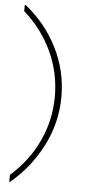

<svg xmlns="http://www.w3.org/2000/svg" viewBox="-60 -846 454 966"><g transform="rotate(5 167.0 -362.5)"><path d="M25 86V48Q116 -32 166 -138.5Q216 -245 216 -365Q216 -485 166 -592Q116 -699 25 -779V-809L29 -811Q133 -728 191 -612.5Q249 -497 249 -366.5Q249 -236 189 -118Q129 0 25 86Z"/></g></svg>

Font: Poiret One
Style: Regular
Weight: 400
Designer: Denis Masharov
Foundry: Denis Masharov
Version: Version 1.001